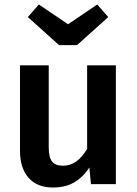

<svg xmlns="http://www.w3.org/2000/svg" viewBox="-20 -820 611 855"><path d="M496 0H385L378 -74Q348 -29 309 -7Q270 15 216 15Q145 15 107 -28.5Q69 -72 69 -149V-529H197V-165Q197 -119 212 -100.5Q227 -82 261 -82Q324 -82 368 -157V-529H496ZM462 -744 323 -619H243L104 -744L153 -800L283 -712L413 -800Z"/></svg>

Font: Fira Sans Medium
Style: Regular
Weight: 500
Designer: bBox Type GmbH & Carrois Corporate GbR & Edenspiekermann AG
Foundry: bBox Type GmbH & Carrois Corporate GbR & Edenspiekermann AG
Version: Version 4.301